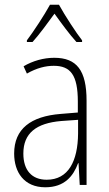

<svg xmlns="http://www.w3.org/2000/svg" viewBox="-20 -784 460 814"><path d="M230 -764H192C168 -720 122 -650 94 -613V-606H118C147 -638 184 -689 211 -726C239 -687 274 -639 304 -606H328V-613C305 -642 255 -718 230 -764ZM210 -539C165 -539 119 -526 80 -503L94 -472C136 -496 174 -505 208 -505C279 -505 310 -466 310 -353V-307L237 -301C111 -291 40 -238 40 -133C40 -54 82 10 172 10C254 10 291 -38 311 -92H313L318 0H347V-357C347 -486 305 -539 210 -539ZM240 -271 311 -276V-218C310 -101 270 -22 178 -22C115 -22 79 -62 79 -133C79 -219 133 -262 240 -271Z"/></svg>

Font: Noto Sans Hebrew Condensed ExtraLight
Style: Regular
Weight: 200
Width: 3
Designer: Monotype Design Team
Foundry: Monotype Imaging Inc.
Version: Version 2.004